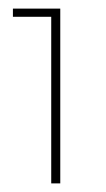

<svg xmlns="http://www.w3.org/2000/svg" viewBox="-20 -786 246 446"><path d="M10 -766V-747H99V-360H120V-766Z"/></svg>

Font: Argentum Sans Thin
Style: Regular
Weight: 250
Designer: Julieta Ulanovsky
Foundry: Julieta Ulanovsky
Version: Version 5.001;February 15, 2019;FontCreator 11.5.0.2425 64-b